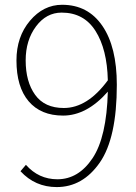

<svg xmlns="http://www.w3.org/2000/svg" viewBox="-20 -759 561 792"><path d="M243.2 -313.5Q340.8 -313.5 424.8 -427.7Q421.9 -555.7 374 -631.3Q326.2 -707 234.4 -707Q170.9 -707 128.4 -649.9Q85.9 -592.8 85.9 -509.8Q85.9 -421.9 125 -367.7Q164.1 -313.5 243.2 -313.5ZM64.5 -52.7 86.9 -79.1Q139.6 -19.5 216.8 -19.5Q303.7 -19.5 361.8 -106.4Q419.9 -193.4 424.8 -380.9Q337.9 -282.2 240.2 -282.2Q148.4 -282.2 98.1 -341.3Q47.9 -400.4 47.9 -509.8Q47.9 -607.4 103.5 -673.3Q159.2 -739.3 236.3 -739.3Q342.8 -739.3 402.3 -652.3Q461.9 -565.4 461.9 -409.2Q461.9 -189.5 391.6 -88.4Q321.3 12.7 213.9 12.7Q125 12.7 64.5 -52.7Z"/></svg>

Font: Bpmf Zihi Sans ExtraLight
Style: ExtraLight
Weight: 250
Foundry: But Ko
Version: Version 1.320